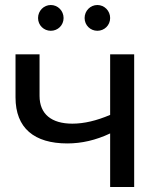

<svg xmlns="http://www.w3.org/2000/svg" viewBox="-20 -747 649 767"><path d="M42 -358C42 -235 117 -174 249 -174C306 -174 363 -187 420 -214V0H516V-530H420V-288C366 -265 316 -253 269 -253C186 -253 138 -291 138 -364V-530H42ZM318 -675C318 -646 341 -624 369 -624C397 -624 420 -646 420 -675C420 -704 397 -727 369 -727C341 -727 318 -704 318 -675ZM183 -624C211 -624 234 -646 234 -675C234 -704 211 -727 183 -727C155 -727 132 -704 132 -675C132 -646 155 -624 183 -624Z"/></svg>

Font: Malon Grotesk Med
Style: Regular
Weight: 500
Designer: Julieta Ulanovsky
Foundry: Julieta Ulanovsky
Version: Version 7.200